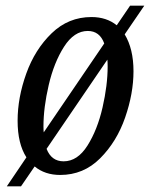

<svg xmlns="http://www.w3.org/2000/svg" viewBox="-20 -606 528 676"><path d="M419 -485Q450 -434 450 -355Q450 -277 420.5 -192Q391 -107 332.5 -48.5Q274 10 192 10Q138 10 102 -20L54 50H4L73 -52Q42 -100 42 -181Q42 -262 72.5 -347Q103 -432 162 -489Q221 -546 302 -546Q355 -546 391 -517L438 -586H488ZM134 -140 347 -453Q331 -497 289 -497Q241 -497 205.5 -441.5Q170 -386 151.5 -306.5Q133 -227 133 -161Q133 -147 134 -140ZM358 -396 144 -82Q161 -38 204 -38Q253 -38 288 -93.5Q323 -149 341 -227.5Q359 -306 359 -372Q359 -388 358 -396Z"/></svg>

Font: Noto Serif Cond
Style: Italic
Weight: 400
Width: 3
Italic angle: -12°
Designer: Monotype Design Team
Foundry: Monotype Imaging Inc.
Version: Version 1.001